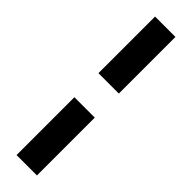

<svg xmlns="http://www.w3.org/2000/svg" viewBox="-310 -691 892 892"><g transform="rotate(45 136.0 -245.0)"><path d="M69 -328V-700H203V-328ZM69 210V-170H203V210Z"/></g></svg>

Font: Titillium Web
Style: Bold
Weight: 700
Designer: Mohamed Gaber, Accademia di Belle Arti di Urbino
Foundry: Kief Type Foundry, Accademia di Belle Arti di Urbino
Version: Version 3.000